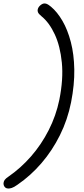

<svg xmlns="http://www.w3.org/2000/svg" viewBox="-81 -830 488 1110"><path d="M-32 260Q-43 260 -49.5 255Q-56 250 -59 241.5Q-62 233 -60 225Q-59 217 -53 209Q-47 201 -32 191Q39 142 98.5 74Q158 6 200.5 -77.5Q243 -161 262 -253Q286 -373 276.5 -468.5Q267 -564 235.5 -631.5Q204 -699 160 -735Q143 -749 139 -758Q135 -767 137 -775Q140 -789 152.5 -799.5Q165 -810 176 -810Q183 -810 190.5 -807Q198 -804 214 -791Q250 -761 280 -709.5Q310 -658 328.5 -587Q347 -516 348.5 -428.5Q350 -341 330 -239Q310 -138 265.5 -48.5Q221 41 158.5 113.5Q96 186 20 238Q-1 253 -13 256.5Q-25 260 -32 260Z"/></svg>

Font: Shantell Sans Light Light
Style: Italic
Weight: 300
Italic angle: -11°
Version: Version 1.008;[ac192a2d6]